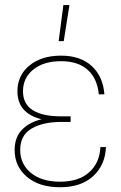

<svg xmlns="http://www.w3.org/2000/svg" viewBox="-20 -748 487 775"><path d="M222.2 7.8Q138.2 7.8 88.6 -34.2Q39.1 -76.2 39.1 -142.6Q39.1 -192.4 67.6 -223.1Q96.2 -253.9 147.5 -266.6Q50.3 -291 50.3 -379.4Q50.3 -443.8 98.9 -483.6Q147.5 -523.4 226.1 -523.4Q304.7 -523.4 350.3 -481.4Q396 -439.5 401.4 -367.2H378.9Q372.6 -431.2 334 -466.1Q295.4 -501 226.1 -501Q156.7 -501 114.7 -467.5Q72.8 -434.1 72.8 -379.4Q72.8 -328.1 112.5 -303.2Q152.3 -278.3 227.5 -278.3H265.1V-255.9H227.5Q153.3 -255.9 107.4 -229Q61.5 -202.1 61.5 -142.6Q61.5 -85.9 104.7 -50.3Q147.9 -14.6 222.2 -14.6Q297.9 -14.6 340.1 -52.7Q382.3 -90.8 385.3 -154.3H407.7Q404.8 -82 356.2 -37.1Q307.6 7.8 222.2 7.8ZM216.8 -582 235.8 -727.5H260.3L237.3 -582Z"/></svg>

Font: Inter Display Thin
Style: Regular
Weight: 100
Designer: Rasmus Andersson
Foundry: rsms
Version: Version 4.000;git-a52131595